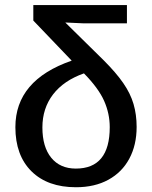

<svg xmlns="http://www.w3.org/2000/svg" viewBox="-20 -745 613 774"><path d="M530.8 -233.4Q530.8 -160.2 501.2 -105.2Q471.7 -50.3 416.7 -20.3Q361.8 9.8 286.1 9.8Q171.9 9.8 106.9 -54.4Q42 -118.7 42 -232.4Q42 -421.9 269 -500.5L114.3 -662.1V-724.6H491.7V-650.9H316.9L243.2 -654.3L398.4 -501.5Q447.8 -452.1 476.8 -410.2Q505.9 -368.2 518.3 -325.7Q530.8 -283.2 530.8 -233.4ZM422.4 -232.4Q422.4 -287.1 399.7 -338.4Q377 -389.6 318.4 -449.2Q236.8 -420.4 193.8 -364.3Q150.9 -308.1 150.9 -231.4Q150.9 -152.8 186.5 -109.1Q222.2 -65.4 285.6 -65.4Q422.4 -65.4 422.4 -232.4Z"/></svg>

Font: Arimo Medium
Style: Regular
Weight: 500
Designer: Steve Matteson
Foundry: Monotype Imaging Inc.
Version: Version 1.33